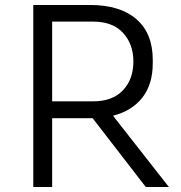

<svg xmlns="http://www.w3.org/2000/svg" viewBox="-20 -753 727 773"><path d="M114 -733H342Q463 -733 529 -676Q595 -619 595 -512V-498Q595 -414 553.5 -360.5Q512 -307 435 -287L660 0H567L353 -277H342H190V0H114ZM355 -345Q433 -345 475 -389.5Q517 -434 517 -505Q517 -576 475 -621Q433 -666 355 -666H190V-345Z"/></svg>

Font: Sora-SIA Light
Style: Regular
Weight: 300
Designer: Jonathan Barnbrook, Julián Moncada
Foundry: Barnbrook Fonts
Version: Version 2.000